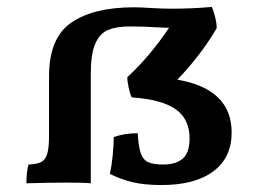

<svg xmlns="http://www.w3.org/2000/svg" viewBox="-20 -525 749 552"><path d="M646 -144Q646 -72 593.5 -32.5Q541 7 444 7Q396 7 362 -1Q328 -9 296 -25Q301 -48 304 -78Q307 -108 307 -131Q338 -142 376 -142Q378 -104 384.5 -85Q391 -66 405.5 -59Q420 -52 449 -52Q486 -52 505.5 -69Q525 -86 525 -127Q525 -183 485 -211Q445 -239 359 -245Q354 -254 350 -272.5Q346 -291 346 -303Q410 -362 466 -445L440 -446Q392 -449 354 -449Q314 -449 290 -438.5Q266 -428 253.5 -398.5Q241 -369 241 -313V2Q224 0 169 0Q122 0 56 2Q56 -33 62 -52Q87 -53 99 -59.5Q111 -66 116 -83.5Q121 -101 121 -136V-306Q121 -416 185 -460Q249 -504 365 -504Q384 -504 414 -502Q446 -500 475 -500Q531 -500 589 -505Q594 -494 598.5 -476Q603 -458 603 -444Q558 -367 490 -296Q646 -269 646 -144Z"/></svg>

Font: Vollkorn SC SemiBold
Style: Regular
Weight: 600
Designer: Friedrich Althausen
Foundry: Friedrich Althausen
Version: Version 4.015